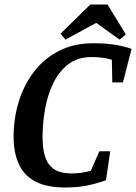

<svg xmlns="http://www.w3.org/2000/svg" viewBox="-20 -818 601 848"><path d="M268 10Q186 10 136 -16.5Q86 -43 63 -93.5Q40 -144 40 -214Q40 -294 62.5 -368Q85 -442 129.5 -500.5Q174 -559 240 -593Q306 -627 392 -627Q449 -627 490 -620Q531 -613 561 -602L523 -454H476L474 -554Q455 -560 433.5 -563Q412 -566 383 -566Q323 -566 281.5 -534Q240 -502 215 -450Q190 -398 179 -335.5Q168 -273 168 -211Q168 -158 180.5 -122.5Q193 -87 221 -69.5Q249 -52 296 -52Q316 -52 336.5 -54.5Q357 -57 381 -64L419 -150H467L448 -22Q406 -7 364.5 1.5Q323 10 268 10ZM269 -643 247 -669 379 -798H455L536 -666L508 -643L405 -717Z"/></svg>

Font: Manuale SemiBold
Style: Italic
Weight: 600
Italic angle: -11°
Designer: Eduardo Tunni / Pablo Cosgaya
Foundry: Eduardo Tunni / Pablo Cosgaya
Version: Version 1.002